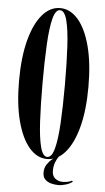

<svg xmlns="http://www.w3.org/2000/svg" viewBox="-58 -748 501 915"><g transform="rotate(5 193.0 -290.5)"><path d="M192.5 11Q144 11 106.8 -32.5Q69.5 -76 48.2 -156.8Q27 -237.5 27 -349Q27 -461 48.2 -542.2Q69.5 -623.5 106.8 -667.2Q144 -711 192.5 -711Q241 -711 278.8 -667.2Q316.5 -623.5 337.8 -542.2Q359 -461 359 -349Q359 -237.5 337.8 -156.8Q316.5 -76 278.8 -32.5Q241 11 192.5 11ZM192.5 1Q214 1 225.8 -42.8Q237.5 -86.5 242 -165.5Q246.5 -244.5 246.5 -349Q246.5 -454 242 -533.2Q237.5 -612.5 225.8 -656.8Q214 -701 192.5 -701Q171 -701 159.5 -656.8Q148 -612.5 143.8 -533.2Q139.5 -454 139.5 -349Q139.5 -244.5 143.8 -165.5Q148 -86.5 159.5 -42.8Q171 1 192.5 1ZM256 130Q239.5 130 222.2 125.5Q205 121 193.2 109.5Q181.5 98 181.5 76Q181.5 54 192.2 37.8Q203 21.5 217.2 10.2Q231.5 -1 243 -8L248 -6Q239 5.5 232 23.5Q225 41.5 225 64.5Q225 89.5 240.5 101.2Q256 113 276.5 113Q290 113 301.5 110.2Q313 107.5 320 103.5L324.5 108Q313 117.5 293.5 123.8Q274 130 256 130Z"/></g></svg>

Font: Imbue 100pt SemiBold
Style: Regular
Weight: 600
Designer: Tyler Finck
Foundry: Etcetera Type Company
Version: Version 1.102; ttfautohint (v1.8.3)